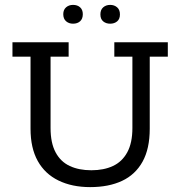

<svg xmlns="http://www.w3.org/2000/svg" viewBox="-20 -756 738 786"><path d="M349 10Q275 10 219.5 -17Q164 -44 134.5 -97Q105 -150 105 -229V-524H31V-583H261V-524H187V-232Q187 -171 207.5 -132.5Q228 -94 265.5 -76.5Q303 -59 354 -59Q405 -59 442.5 -76.5Q480 -94 501 -132.5Q522 -171 522 -232V-524H448V-583H667V-524H593V-229Q593 -147 563.5 -94Q534 -41 479.5 -15.5Q425 10 349 10ZM279 -659Q262 -659 250.5 -669Q239 -679 239 -698Q239 -716 250.5 -726Q262 -736 279 -736Q297 -736 308 -726Q319 -716 319 -698Q319 -679 308 -669Q297 -659 279 -659ZM431 -659Q414 -659 402.5 -668.5Q391 -678 391 -697Q391 -716 402.5 -726Q414 -736 431 -736Q448 -736 459.5 -726Q471 -716 471 -697Q471 -678 459.5 -668.5Q448 -659 431 -659Z"/></svg>

Font: Rokkitt
Style: Regular
Weight: 400
Designer: Vernon Adams
Foundry: Vernon Adams
Version: Version 3.103